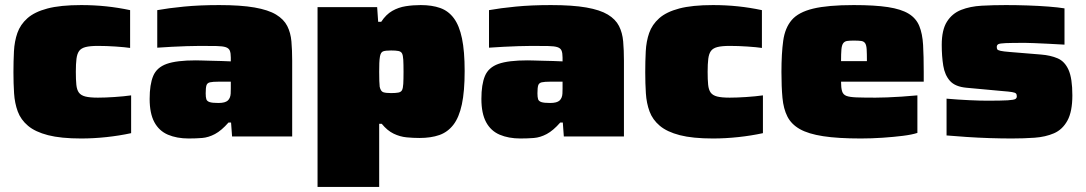

<svg xmlns="http://www.w3.org/2000/svg" viewBox="-20 -538 4280 757"><path d="M300 8Q220 8 169.5 -5Q119 -18 90.5 -42Q62 -66 50 -98.5Q38 -131 35.5 -170Q33 -209 33 -253Q33 -296 35 -335.5Q37 -375 48.5 -408Q60 -441 88 -466Q116 -491 167 -504.5Q218 -518 300 -518Q351 -518 398.5 -513Q446 -508 493 -498V-349Q473 -352 436.5 -354.5Q400 -357 366 -357Q335 -357 317.5 -352.5Q300 -348 292 -337Q284 -326 281.5 -306Q279 -286 279 -255Q279 -224 281 -204Q283 -184 291 -173Q299 -162 316.5 -157.5Q334 -153 366 -153Q394 -153 431.5 -155.5Q469 -158 497 -162V-13Q451 -3 400 2.5Q349 8 300 8Z M724 8Q677 8 642 -7Q607 -22 588.5 -56.5Q570 -91 570 -148Q570 -205 584 -238.5Q598 -272 637 -286Q676 -300 752 -300Q760 -300 776 -299.5Q792 -299 812 -298.5Q832 -298 852.5 -297.5Q873 -297 890 -296V-311Q890 -329 886 -338.5Q882 -348 870 -352Q858 -356 834 -356.5Q810 -357 769 -357Q745 -357 716 -356Q687 -355 657 -353.5Q627 -352 600 -350V-498Q644 -506 705.5 -512Q767 -518 844 -518Q929 -518 983.5 -508.5Q1038 -499 1068.5 -480.5Q1099 -462 1112.5 -435.5Q1126 -409 1129 -374.5Q1132 -340 1132 -299V0H895L891 -55H881Q853 -23 827.5 -9.5Q802 4 777 6Q752 8 724 8ZM841 -132Q855 -132 864 -134.5Q873 -137 878 -141.5Q883 -146 886 -153Q889 -160 889.5 -169Q890 -178 890 -189V-216H843Q819 -216 808 -213.5Q797 -211 794 -201.5Q791 -192 791 -170Q791 -155 793.5 -147Q796 -139 806.5 -135.5Q817 -132 841 -132Z M1232 199V-510H1467L1471 -452H1483Q1502 -481 1526.5 -495Q1551 -509 1579.5 -513.5Q1608 -518 1639 -518Q1683 -518 1715.5 -506.5Q1748 -495 1769.5 -466Q1791 -437 1801.5 -386.5Q1812 -336 1812 -258Q1812 -178 1801 -126.5Q1790 -75 1767.5 -46Q1745 -17 1712 -5.5Q1679 6 1634 6Q1609 6 1583 3.5Q1557 1 1532 -11Q1507 -23 1485 -50H1475V199ZM1522 -171Q1540 -171 1550.5 -173Q1561 -175 1565 -182.5Q1569 -190 1570 -207.5Q1571 -225 1571 -255Q1571 -285 1570 -302.5Q1569 -320 1565 -327.5Q1561 -335 1550.5 -337Q1540 -339 1522 -339Q1500 -339 1490.5 -335.5Q1481 -332 1478 -315Q1476 -303 1475.5 -289Q1475 -275 1475 -255Q1475 -234 1475.5 -219Q1476 -204 1477 -196Q1481 -178 1491 -174.5Q1501 -171 1522 -171Z M2032 8Q1985 8 1950 -7Q1915 -22 1896.5 -56.5Q1878 -91 1878 -148Q1878 -205 1892 -238.5Q1906 -272 1945 -286Q1984 -300 2060 -300Q2068 -300 2084 -299.5Q2100 -299 2120 -298.5Q2140 -298 2160.5 -297.5Q2181 -297 2198 -296V-311Q2198 -329 2194 -338.5Q2190 -348 2178 -352Q2166 -356 2142 -356.5Q2118 -357 2077 -357Q2053 -357 2024 -356Q1995 -355 1965 -353.5Q1935 -352 1908 -350V-498Q1952 -506 2013.5 -512Q2075 -518 2152 -518Q2237 -518 2291.5 -508.5Q2346 -499 2376.5 -480.5Q2407 -462 2420.5 -435.5Q2434 -409 2437 -374.5Q2440 -340 2440 -299V0H2203L2199 -55H2189Q2161 -23 2135.5 -9.5Q2110 4 2085 6Q2060 8 2032 8ZM2149 -132Q2163 -132 2172 -134.5Q2181 -137 2186 -141.5Q2191 -146 2194 -153Q2197 -160 2197.5 -169Q2198 -178 2198 -189V-216H2151Q2127 -216 2116 -213.5Q2105 -211 2102 -201.5Q2099 -192 2099 -170Q2099 -155 2101.5 -147Q2104 -139 2114.5 -135.5Q2125 -132 2149 -132Z M2791 8Q2711 8 2660.5 -5Q2610 -18 2581.5 -42Q2553 -66 2541 -98.5Q2529 -131 2526.5 -170Q2524 -209 2524 -253Q2524 -296 2526 -335.5Q2528 -375 2539.5 -408Q2551 -441 2579 -466Q2607 -491 2658 -504.5Q2709 -518 2791 -518Q2842 -518 2889.5 -513Q2937 -508 2984 -498V-349Q2964 -352 2927.5 -354.5Q2891 -357 2857 -357Q2826 -357 2808.5 -352.5Q2791 -348 2783 -337Q2775 -326 2772.5 -306Q2770 -286 2770 -255Q2770 -224 2772 -204Q2774 -184 2782 -173Q2790 -162 2807.5 -157.5Q2825 -153 2857 -153Q2885 -153 2922.5 -155.5Q2960 -158 2988 -162V-13Q2942 -3 2891 2.5Q2840 8 2791 8Z M3374 8Q3284 8 3225.5 -1Q3167 -10 3133.5 -29Q3100 -48 3084.5 -78.5Q3069 -109 3065 -152.5Q3061 -196 3061 -254Q3061 -327 3068 -377.5Q3075 -428 3101.5 -459Q3128 -490 3186 -504Q3244 -518 3346 -518Q3429 -518 3481 -510Q3533 -502 3562.5 -484Q3592 -466 3604.5 -435.5Q3617 -405 3619.5 -360.5Q3622 -316 3622 -254V-216H3296Q3296 -192 3300 -178.5Q3304 -165 3317 -160Q3330 -155 3357.5 -154Q3385 -153 3432 -153Q3451 -153 3477.5 -154Q3504 -155 3534.5 -157Q3565 -159 3597 -162V-14Q3576 -7 3540 -2.5Q3504 2 3460.5 5Q3417 8 3374 8ZM3398 -277V-297Q3398 -327 3397 -343.5Q3396 -360 3391 -367.5Q3386 -375 3375.5 -376.5Q3365 -378 3346 -378Q3330 -378 3320 -376.5Q3310 -375 3304.5 -367.5Q3299 -360 3297.5 -343.5Q3296 -327 3296 -297H3418Z M3969 8Q3928 8 3881.5 6.5Q3835 5 3791 2Q3747 -1 3712 -4V-149Q3735 -147 3757.5 -145.5Q3780 -144 3801.5 -143Q3823 -142 3841 -141.5Q3859 -141 3872 -141Q3928 -141 3952.5 -142.5Q3977 -144 3983 -147.5Q3989 -151 3989 -158Q3989 -166 3985.5 -169.5Q3982 -173 3970 -175Q3958 -177 3932 -179L3791 -192Q3746 -196 3725.5 -219Q3705 -242 3699 -279Q3693 -316 3693 -361Q3693 -420 3713.5 -452.5Q3734 -485 3769.5 -499Q3805 -513 3850.5 -515.5Q3896 -518 3946 -518Q3988 -518 4032 -516.5Q4076 -515 4114.5 -512Q4153 -509 4177 -505V-362Q4144 -364 4112.5 -365.5Q4081 -367 4057 -368Q4033 -369 4022 -369Q3968 -369 3944.5 -368Q3921 -367 3915.5 -363.5Q3910 -360 3910 -353Q3910 -347 3912 -343.5Q3914 -340 3925 -337.5Q3936 -335 3962 -333L4084 -323Q4122 -320 4150 -308Q4178 -296 4193 -262.5Q4208 -229 4208 -162Q4208 -98 4188.5 -62.5Q4169 -27 4135.5 -12.5Q4102 2 4059 5Q4016 8 3969 8Z"/></svg>

Font: Saira Expanded Black
Style: Regular
Weight: 900
Width: 7
Designer: Hector Gatti with collaboration of the Omnibus-Type team
Foundry: Omnibus-Type
Version: Version 1.101